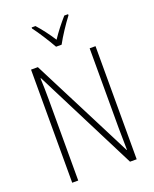

<svg xmlns="http://www.w3.org/2000/svg" viewBox="-170 -1043 916 1139"><g transform="rotate(-20 287.5 -474.0)"><path d="M270 -791H305C329 -836 371 -899 403 -941V-948H379C344 -908 315 -871 287 -829C261 -870 226 -916 197 -948H173V-941C201 -905 244 -837 270 -791ZM491 0V-714H454V-211C454 -174 455 -120 456 -72H454L127 -714H84V0H122V-512C122 -566 121 -606 119 -646H122L449 0Z"/></g></svg>

Font: Noto Sans Gujarati Condensed ExtraLight
Style: Regular
Weight: 200
Width: 3
Designer: Jelle Bosma - Monotype Design Team, Universal Thirst
Foundry: Monotype Imaging Inc.
Version: Version 2.106